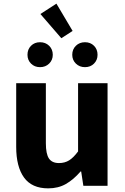

<svg xmlns="http://www.w3.org/2000/svg" viewBox="-20 -1021 686 1055"><path d="M69 -214V-564H232V-234Q232 -175 249 -150Q266 -125 304 -125Q336 -125 360 -140Q384 -155 409 -189V-564H571V0H438L426 -79H423Q384 -34 342 -10Q300 14 245 14Q155 14 112 -45.5Q69 -105 69 -214ZM131 -720Q131 -750 150.5 -769.5Q170 -789 200 -789Q230 -789 250 -769.5Q270 -750 270 -720Q270 -691 250 -671.5Q230 -652 200 -652Q170 -652 150.5 -671.5Q131 -691 131 -720ZM202 -944 290 -1001 379 -851 317 -811ZM377 -720Q377 -750 397 -769.5Q417 -789 447 -789Q477 -789 496.5 -769.5Q516 -750 516 -720Q516 -691 496.5 -671.5Q477 -652 447 -652Q417 -652 397 -671.5Q377 -691 377 -720Z"/></svg>

Font: Merged Yaku Han JP ExtraBold
Style: Regular
Weight: 800
Designer: Ryoko NISHIZUKA 西塚涼子 (kana, bopomofo & ideographs); Paul D. Hunt (Latin, Greek & Cyrillic); Sandoll Communications 산돌커뮤니
Foundry: Adobe
Version: Version 2.004